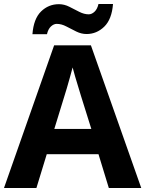

<svg xmlns="http://www.w3.org/2000/svg" viewBox="-20 -945 730 965"><path d="M527 0 475 -170H215L163 0H0L252 -717H437L690 0ZM387 -463Q382 -480 374 -506Q366 -532 358 -559Q350 -586 345 -606Q340 -586 331.5 -556.5Q323 -527 315.5 -500.5Q308 -474 304 -463L253 -297H439ZM143 -773Q149 -851 186.5 -887.5Q224 -924 276 -924Q303 -924 328.5 -911Q354 -898 378.5 -885.5Q403 -873 426 -873Q441 -873 455 -886Q469 -899 475 -925H548Q542 -848 504 -811Q466 -774 415 -774Q389 -774 363.5 -786.5Q338 -799 313.5 -812Q289 -825 265 -825Q250 -825 236 -812Q222 -799 216 -773Z"/></svg>

Font: Noto Sans Tangsa
Style: Regular
Weight: 400
Designer: David Williams
Foundry: Google LLC
Version: Version 1.504